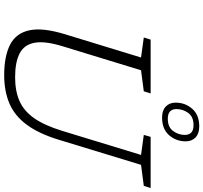

<svg xmlns="http://www.w3.org/2000/svg" viewBox="-48 -938 995 940"><g transform="rotate(90 450.0 -467.5)"><path d="M206 -276Q179.5 -190 188.8 -139Q198 -88 240.8 -65.8Q283.5 -43.5 357.5 -43.5Q425.5 -43.5 474.5 -65.2Q523.5 -87 558.5 -137.2Q593.5 -187.5 620 -273.5L738 -660L640 -673.5L649.5 -707H900L889.5 -673.5L786.5 -660L663.5 -256.5Q633.5 -159 590.2 -100.5Q547 -42 487 -16Q427 10 347 10Q255.5 10 199 -18.5Q142.5 -47 128 -112.5Q113.5 -178 147.5 -289L261 -660L163 -673.5L173.5 -707H437L426.5 -673.5L323.5 -660ZM598.5 -945Q633.5 -945 652.5 -926.8Q671.5 -908.5 671.5 -878.5Q671.5 -832 641.5 -797.5Q611.5 -763 555 -763Q520 -763 501 -781.2Q482 -799.5 482 -829.5Q482 -876 512 -910.5Q542 -945 598.5 -945ZM561 -791Q602 -791 621 -817.2Q640 -843.5 640 -874Q640 -917 592.5 -917Q551 -917 532.2 -890.8Q513.5 -864.5 513.5 -833.5Q513.5 -791 561 -791Z"/></g></svg>

Font: Newsreader Caption Light
Style: Italic
Weight: 300
Italic angle: -17°
Designer: Hugues Gentile
Foundry: Production Type
Version: Version 1.001